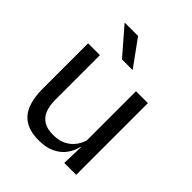

<svg xmlns="http://www.w3.org/2000/svg" viewBox="-196 -798 924 924"><g transform="rotate(45 266.5 -336.0)"><path d="M140.5 -488V-184.5Q140.5 -146 151.2 -117.2Q162 -88.5 186.5 -72.8Q211 -57 252.5 -57Q291.5 -57 319.5 -71.2Q347.5 -85.5 365.2 -110.5Q383 -135.5 389.5 -167L404 -109.5H386.5Q379 -76.5 359 -49.2Q339 -22 305.2 -5.8Q271.5 10.5 222 10.5Q164.5 10.5 128.8 -11.2Q93 -33 76.5 -74.8Q60 -116.5 60 -175.5V-488ZM467 -488V0H386L389.5 -117L386 -122V-488ZM205 -683 302 -549.5V-548.5H230L115 -681.5V-683Z"/></g></svg>

Font: Anek Odia Medium
Style: Regular
Weight: 400
Version: Version 1.003